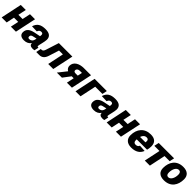

<svg xmlns="http://www.w3.org/2000/svg" viewBox="639 -2585 4633 4633"><g transform="rotate(45 2955.0 -269.0)"><path d="M5 0H177L220 -206H364L320 0H492L606 -538H434L390 -330H246L290 -539H118Z M959 -73C959 -25 993 7 1064 7C1086 7 1115 3 1126 0L1150 -112H1136C1120 -112 1111 -117 1111 -134C1111 -167 1158 -325 1158 -390C1158 -496 1092 -550 956 -550C795 -550 714 -494 674 -367L843 -361C860 -409 885 -432 931 -432C972 -432 985 -411 985 -378C985 -368 983 -353 981 -334L822 -302C694 -275 619 -220 619 -109C619 -30 675 12 773 12C861 12 921 -23 959 -80C959 -78 959 -75 959 -73ZM798 -144C798 -182 820 -202 862 -211L962 -234C959 -221 957 -209 955 -199C940 -126 894 -100 844 -100C812 -100 798 -114 798 -144Z M1185 0H1292C1375 0 1435 -52 1465 -149L1549 -414H1681L1594 0H1766L1880 -538H1419L1311 -201C1296 -154 1273 -129 1238 -129H1212Z M1888 0H2061L2205 -191H2272L2232 0H2403L2517 -538H2273C2116 -538 1986 -467 1986 -331C1986 -281 2012 -242 2058 -215ZM2224 -305C2182 -305 2160 -321 2160 -350C2160 -397 2201 -423 2249 -423H2322L2297 -305Z M2525 0H2697L2784 -414H3030L3056 -538H2639Z M3341 -73C3341 -25 3375 7 3446 7C3468 7 3497 3 3508 0L3532 -112H3518C3502 -112 3493 -117 3493 -134C3493 -167 3540 -325 3540 -390C3540 -496 3474 -550 3338 -550C3177 -550 3096 -494 3056 -367L3225 -361C3242 -409 3267 -432 3313 -432C3354 -432 3367 -411 3367 -378C3367 -368 3365 -353 3363 -334L3204 -302C3076 -275 3001 -220 3001 -109C3001 -30 3057 12 3155 12C3243 12 3303 -23 3341 -80C3341 -78 3341 -75 3341 -73ZM3180 -144C3180 -182 3202 -202 3244 -211L3344 -234C3341 -221 3339 -209 3337 -199C3322 -126 3276 -100 3226 -100C3194 -100 3180 -114 3180 -144Z M3589 0H3761L3804 -206H3948L3904 0H4076L4190 -538H4018L3974 -330H3830L3874 -539H3702Z M4433 12C4586 12 4679 -49 4723 -161L4554 -171C4541 -130 4505 -113 4461 -113C4415 -113 4389 -138 4389 -196C4389 -205 4389 -215 4390 -224H4743C4753 -258 4761 -305 4761 -352C4761 -484 4688 -550 4549 -550C4332 -550 4213 -400 4213 -188C4213 -68 4288 12 4433 12ZM4531 -428C4570 -428 4594 -407 4594 -363C4594 -346 4592 -332 4590 -322H4406C4428 -390 4470 -428 4531 -428Z M4890 0H5063L5150 -414H5326L5352 -538H4827L4801 -414H4977Z M5550 12C5780 12 5881 -152 5881 -350C5881 -476 5804 -550 5657 -550C5428 -550 5327 -385 5327 -187C5327 -61 5403 12 5550 12ZM5574 -115C5528 -115 5504 -145 5504 -207C5504 -326 5556 -423 5634 -423C5679 -423 5704 -392 5704 -330C5704 -211 5650 -115 5574 -115Z"/></g></svg>

Font: Geist ExtraBold
Style: Italic
Weight: 800
Italic angle: -12°
Designer: Basement.studio, Andrés Briganti, Mateo Zaragoza
Foundry: Basement.studio, Vercel, Andrés Briganti, Guido Ferreyra, Mateo Zaragoza
Version: Version 1.500